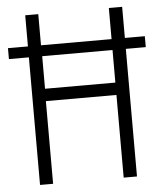

<svg xmlns="http://www.w3.org/2000/svg" viewBox="-53 -759 679 805"><g transform="rotate(-5 287.0 -357.0)"><path d="M83 0H138V-348H435V0H491V-537H575V-583H491V-714H435V-583H138V-714H83V-583H-1V-537H83ZM139 -400V-537H435V-400Z"/></g></svg>

Font: Noto Sans Thai Cond Light
Style: Regular
Weight: 300
Width: 3
Designer: Monotype Design Team
Foundry: Monotype Imaging Inc.
Version: Version 2.002